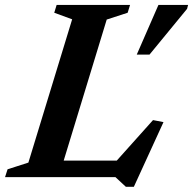

<svg xmlns="http://www.w3.org/2000/svg" viewBox="-45 -702 766 761"><path d="M378 -624.5 187.5 0H-25L-15 -31L67.5 -57.5L241 -625.5L170 -651.5L179.5 -682.5H470.5L461 -651.5ZM395 -40 561.5 -226 603 -218 485.5 38.5H454L412.5 0H91.5L112.5 -65.5H449.5ZM497 -485.5 583 -682.5H700.5L696.5 -667L547.5 -485.5Z"/></svg>

Font: Newsreader SemiBold
Style: Italic
Weight: 600
Italic angle: -17°
Designer: Hugues Gentile
Foundry: Production Type
Version: Version 1.003